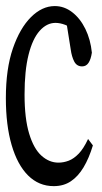

<svg xmlns="http://www.w3.org/2000/svg" viewBox="-23 -618 342 642"><path d="M156.7 4.4Q106.9 4.4 71 -31.2Q35.2 -66.9 15.9 -133.1Q-3.4 -199.2 -3.4 -290Q-3.4 -387.7 20 -455.8Q43.5 -523.9 80.6 -560.8Q117.7 -597.7 160.2 -597.7Q191.9 -597.7 218.5 -577.1Q245.1 -556.6 262.5 -521.2Q279.8 -485.8 284.2 -441.9Q280.8 -419.4 272.9 -407.7Q265.1 -396 251.5 -396Q233.9 -396 225.3 -412.1Q216.8 -428.2 213.4 -453.1L196.8 -557.6L230 -511.7Q212.4 -528.3 195.1 -534.9Q177.7 -541.5 162.6 -541.5Q133.3 -541.5 109.6 -514.9Q85.9 -488.3 72.5 -435.1Q59.1 -381.8 59.1 -301.8Q59.1 -221.7 74.5 -171.1Q89.8 -120.6 115.7 -97.4Q141.6 -74.2 172.4 -74.2Q189.9 -74.2 207 -80.8Q224.1 -87.4 240.5 -104.5Q256.8 -121.6 271.5 -153.3L287.6 -131.8Q274.4 -88.4 256.3 -58.3Q238.3 -28.3 214.1 -12Q189.9 4.4 156.7 4.4Z"/></svg>

Font: Scarab Serif
Style: Condensed
Weight: 400
Designer: John Roberts
Foundry: Scarab
Version: 1.0